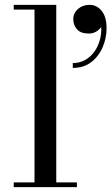

<svg xmlns="http://www.w3.org/2000/svg" viewBox="-20 -770 458 790"><path d="M211.5 -750V-19.5H296.5V0H36.5V-19.5H122V-730.5H36.5V-750ZM279.5 -490.5V-510.5Q308.5 -510.5 331.8 -524Q355 -537.5 370.8 -561Q386.5 -584.5 393 -614.2Q399.5 -644 394.5 -677H401Q402.5 -668.5 395.5 -658Q388.5 -647.5 375.5 -639.8Q362.5 -632 344.5 -632Q312.5 -632 297 -649.2Q281.5 -666.5 281.5 -691Q281.5 -716 300.8 -733Q320 -750 348.5 -750Q378 -750 398.2 -725.5Q418.5 -701 418.5 -653.5Q418.5 -613.5 402.5 -576Q386.5 -538.5 355.5 -514.5Q324.5 -490.5 279.5 -490.5Z"/></svg>

Font: Bodoni Moda SC
Style: Regular
Weight: 400
Designer: Owen Earl
Foundry: indestructible type
Version: Version 2.005